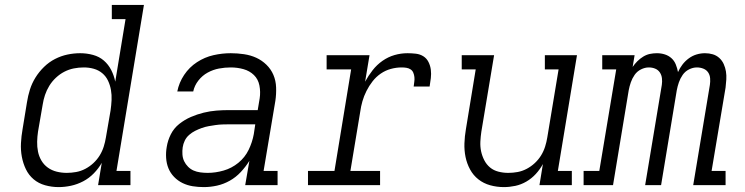

<svg xmlns="http://www.w3.org/2000/svg" viewBox="-20 -755 3040 783"><path d="M219 8Q191 8 164 0.5Q137 -7 117 -24Q97 -41 85.5 -65Q74 -89 69 -116Q64 -143 65.5 -171.5Q67 -200 72 -228L90 -338Q94 -364 102 -389.5Q110 -415 124.5 -438.5Q139 -462 159.5 -482Q180 -502 204.5 -514.5Q229 -527 255 -532.5Q281 -538 307 -538Q334 -538 359.5 -531Q385 -524 403.5 -508Q422 -492 433.5 -469.5Q445 -447 450 -422L492 -677H436V-735H567L455 -58H512V0H380L395 -91Q382 -68 362.5 -48Q343 -28 319 -15.5Q295 -3 269.5 2.5Q244 8 219 8ZM252 -50Q252 -50 252 -50Q252 -50 252 -50Q271 -50 290.5 -53.5Q310 -57 328 -66.5Q346 -76 361 -90Q376 -104 386.5 -121Q397 -138 403 -157Q409 -176 412 -195L431 -305Q434 -326 435 -347Q436 -368 432.5 -388Q429 -408 420.5 -426Q412 -444 397 -456.5Q382 -469 362.5 -474.5Q343 -480 322 -480Q301 -480 281 -476Q261 -472 242.5 -462.5Q224 -453 208 -438Q192 -423 181 -405Q170 -387 163.5 -367.5Q157 -348 154 -328L135 -218Q132 -198 131.5 -177Q131 -156 135 -136.5Q139 -117 149 -100Q159 -83 175 -71.5Q191 -60 211 -55Q231 -50 252 -50Z M811 8Q788 8 766 4.5Q744 1 724.5 -8.5Q705 -18 690 -33.5Q675 -49 667 -68.5Q659 -88 657.5 -111Q656 -134 660 -156Q664 -182 676.5 -207Q689 -232 711 -249.5Q733 -267 758.5 -278Q784 -289 810.5 -295.5Q837 -302 863 -304Q889 -306 915 -306H1031L1039 -354Q1043 -380 1038 -406Q1033 -432 1015.5 -449Q998 -466 973 -473Q948 -480 921 -480Q897 -480 873 -475.5Q849 -471 827 -459Q805 -447 789 -426.5Q773 -406 768 -382H703Q710 -418 731 -449.5Q752 -481 783.5 -501.5Q815 -522 850.5 -530Q886 -538 921 -538Q948 -538 975 -534Q1002 -530 1025 -519.5Q1048 -509 1066.5 -491Q1085 -473 1095 -449.5Q1105 -426 1106 -398.5Q1107 -371 1103 -344L1055 -58H1112V0H980L997 -99Q982 -75 962 -53.5Q942 -32 917 -18Q892 -4 865 2Q838 8 811 8ZM827 -50Q859 -50 892 -59.5Q925 -69 952 -91Q979 -113 994 -144Q1009 -175 1015 -208L1021 -248H915Q901 -248 887 -247.5Q873 -247 859 -245Q845 -243 831 -240.5Q817 -238 803 -233Q789 -228 776 -221.5Q763 -215 751.5 -205Q740 -195 733.5 -181.5Q727 -168 725 -154Q723 -140 724 -125Q725 -110 731 -97.5Q737 -85 747 -75Q757 -65 769.5 -59.5Q782 -54 797 -52Q812 -50 827 -50Z M1236 0V-58H1344L1412 -472H1312V-530H1487L1469 -422Q1482 -446 1499.5 -468.5Q1517 -491 1540 -507Q1563 -523 1589 -530.5Q1615 -538 1642 -538Q1659 -538 1676 -536Q1693 -534 1706.5 -525.5Q1720 -517 1727.5 -502Q1735 -487 1737 -470.5Q1739 -454 1737 -436.5Q1735 -419 1732 -402H1667Q1668 -412 1669.5 -421.5Q1671 -431 1670 -440.5Q1669 -450 1665.5 -458.5Q1662 -467 1654.5 -472Q1647 -477 1637.5 -478.5Q1628 -480 1618 -480Q1596 -480 1574 -474Q1552 -468 1533 -455Q1514 -442 1499.5 -423.5Q1485 -405 1474.5 -384Q1464 -363 1458 -342Q1452 -321 1449 -299L1409 -58H1530V0Z M2035 8Q2006 8 1979 0.5Q1952 -7 1931 -23.5Q1910 -40 1897 -64Q1884 -88 1878.5 -115Q1873 -142 1874 -170.5Q1875 -199 1880 -228L1920 -472H1863V-530H1995L1943 -218Q1940 -198 1939 -177.5Q1938 -157 1942 -138Q1946 -119 1955 -101.5Q1964 -84 1978.5 -72Q1993 -60 2012.5 -55Q2032 -50 2052 -50Q2052 -50 2052.5 -50Q2053 -50 2053 -50Q2072 -50 2091 -53.5Q2110 -57 2128 -66.5Q2146 -76 2161 -90Q2176 -104 2186.5 -121Q2197 -138 2203 -157Q2209 -176 2212 -195L2258 -472H2202V-530H2333L2255 -58H2312V0H2180L2194 -86Q2182 -64 2165 -45.5Q2148 -27 2126.5 -14.5Q2105 -2 2081.5 3Q2058 8 2035 8Z M2360 0V-58H2424L2493 -472H2436V-530H2568L2560 -482Q2568 -494 2579 -505Q2590 -516 2603 -524Q2616 -532 2630 -535Q2644 -538 2659 -538Q2676 -538 2691.5 -533Q2707 -528 2718.5 -517.5Q2730 -507 2736 -492Q2742 -477 2745 -461Q2752 -477 2763 -491.5Q2774 -506 2789 -517Q2804 -528 2821 -533Q2838 -538 2855 -538Q2872 -538 2887 -533.5Q2902 -529 2913.5 -518.5Q2925 -508 2931.5 -493.5Q2938 -479 2940.5 -463.5Q2943 -448 2942 -431Q2941 -414 2939 -398L2882 -58H2939V0H2807L2875 -409Q2877 -422 2876 -435.5Q2875 -449 2868 -459.5Q2861 -470 2848.5 -475Q2836 -480 2822 -480Q2806 -480 2790 -472Q2774 -464 2764 -449.5Q2754 -435 2748.5 -419Q2743 -403 2740 -387L2676 0H2611L2679 -409Q2681 -422 2679.5 -435.5Q2678 -449 2671 -459.5Q2664 -470 2652 -475Q2640 -480 2626 -480Q2610 -480 2594 -472Q2578 -464 2568 -449.5Q2558 -435 2552.5 -419Q2547 -403 2544 -387L2480 0Z"/></svg>

Font: Iosevka Slab LtExObl
Style: Regular
Weight: 300
Width: 7
Italic angle: -9°
Monospace: yes
Designer: Belleve Invis
Foundry: Belleve Invis
Version: Version 11.1.0; ttfautohint (v1.8.3)